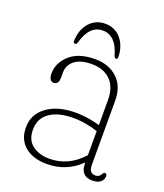

<svg xmlns="http://www.w3.org/2000/svg" viewBox="-114 -655 635 742"><g transform="rotate(20 204.0 -283.5)"><path d="M40.5 -96Q40.5 -150 85 -182.5Q129.5 -215 203.5 -215Q227 -215 253.8 -211Q280.5 -207 302.5 -200V-302.5Q302.5 -356.5 274 -384.5Q245.5 -412.5 197.5 -412.5Q150.5 -412.5 126.5 -393.2Q102.5 -374 102.5 -344V-323.5Q102.5 -294 82.5 -294Q71.5 -294 66.8 -303Q62 -312 62 -325Q62 -369 98.5 -402Q135 -435 203 -435Q258.5 -435 294 -402.5Q329.5 -370 329.5 -310V-45.5Q329.5 -12.5 356 -12.5Q371.5 -12.5 378.5 -26Q383 -34.5 388 -34.5Q396.5 -34.5 396.5 -23.5Q396.5 -9.5 384.8 0.2Q373 10 352 10Q302.5 10 302.5 -43V-46.5Q275.5 -19.5 240.5 -4.8Q205.5 10 164.5 10Q107.5 10 74 -18Q40.5 -46 40.5 -96ZM69 -97Q69 -54 97 -33.2Q125 -12.5 166.5 -12.5Q245 -12.5 302.5 -76.5V-175.5Q279.5 -183 254 -187.8Q228.5 -192.5 200 -192.5Q139.5 -192.5 104.2 -167.8Q69 -143 69 -97ZM192.5 -549Q138 -549 117 -472.5Q114.5 -464 108.5 -464Q101 -464 101 -472.5Q102 -518.5 127.2 -547.8Q152.5 -577 192.5 -577Q232.5 -577 257.5 -547.8Q282.5 -518.5 283.5 -472.5Q283.5 -464 276.5 -464Q271.5 -464 268 -472.5Q247 -549 192.5 -549Z"/></g></svg>

Font: Fraunces 144pt SuperSoft Thin
Style: Regular
Weight: 100
Version: Version 1.000;[0bf87f6ff]